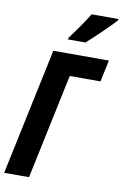

<svg xmlns="http://www.w3.org/2000/svg" viewBox="-105 -1007 680 1065"><g transform="rotate(10 235.0 -475.0)"><path d="M148 -714H461L435 -592H262L137 0H-3ZM219 -800Q288 -893 322 -950H473L472 -942Q451 -918 396 -865Q341 -812 315 -790H217Z"/></g></svg>

Font: Noto Sans Display Ex Bold Cond
Style: Italic
Weight: 800
Width: 3
Italic angle: -12°
Designer: Monotype Design team
Foundry: Monotype Imaging Inc.
Version: Version 1.000